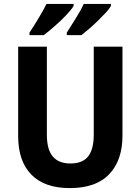

<svg xmlns="http://www.w3.org/2000/svg" viewBox="-20 -953 719 983"><path d="M607 -258Q607 -133 539.5 -61.5Q472 10 337 10Q208 10 140.5 -59Q73 -128 73 -256V-714H220V-263Q220 -187 250.5 -151.5Q281 -116 340 -116Q403 -116 431.5 -152.5Q460 -189 460 -264V-714H607ZM548 -923Q541 -909 523 -889.5Q505 -870 482.5 -848Q460 -826 437.5 -806.5Q415 -787 397 -773H322V-786Q344 -821 370 -862.5Q396 -904 409 -933H548ZM357 -923Q346 -904 319.5 -876Q293 -848 261 -820Q229 -792 204 -773H131V-786Q154 -821 179 -862.5Q204 -904 218 -933H357Z"/></svg>

Font: Noto Sans Lao UI SemCond
Style: Bold
Weight: 700
Width: 4
Designer: Monotype Design Team
Foundry: Monotype Imaging Inc.
Version: Version 2.000; ttfautohint (v1.8.4.7-5d5b)